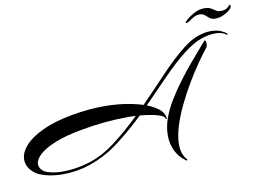

<svg xmlns="http://www.w3.org/2000/svg" viewBox="-119 -971 1624 1202"><g transform="rotate(-10 693.0 -370.0)"><path d="M199 40Q137 40 90 27Q43 14 23 -2Q-27 -41 -27 -92Q-27 -135 10.5 -178.5Q48 -222 125 -258.5Q202 -295 319 -316Q369 -325 420.5 -330Q472 -335 524 -335Q568 -335 612.5 -331Q657 -327 700 -318Q714 -315 732 -310.5Q750 -306 769 -300Q852 -385 931 -469Q1010 -553 1084 -611Q1136 -652 1181 -667Q1226 -682 1261 -682Q1302 -682 1328.5 -669.5Q1355 -657 1363 -649Q1366 -646 1363 -643Q1360 -640 1357 -643Q1352 -649 1333 -656Q1314 -663 1284 -663Q1247 -663 1197 -646Q1147 -629 1086 -582Q1011 -523 937.5 -446.5Q864 -370 788 -293Q827 -279 859.5 -255Q892 -231 897 -196V-192Q897 -188 895 -188Q892 -188 889 -194Q885 -205 866.5 -213Q848 -221 824 -226Q800 -231 778 -234Q756 -237 745 -238L734 -239Q651 -159 562.5 -91.5Q474 -24 375 10Q328 26 283.5 33Q239 40 199 40ZM972 89Q927 57 906 12Q885 -33 885 -85Q885 -137 903 -189Q921 -242 955.5 -299Q990 -356 1031 -410.5Q1072 -465 1110.5 -510.5Q1149 -556 1175.5 -586Q1202 -616 1207 -623Q1213 -631 1216 -631Q1220 -631 1222 -624.5Q1224 -618 1224 -610Q1224 -594 1219 -587Q1193 -554 1157 -503Q1121 -452 1084 -389.5Q1047 -327 1015 -261Q983 -195 963.5 -132Q944 -69 944 -17Q944 13 952 38Q960 63 978 82Q979 83 979 85Q979 87 977 89Q975 91 972 89ZM202 23Q239 23 282 16.5Q325 10 371 -4Q457 -31 542 -96Q627 -161 709 -241Q696 -242 683 -242Q670 -242 656 -242Q586 -242 510.5 -235Q435 -228 367 -215Q257 -196 187.5 -167.5Q118 -139 85.5 -108Q53 -77 53 -49Q53 -22 80 -2Q94 8 126 15.5Q158 23 202 23ZM1307 -754Q1283 -754 1269.5 -765Q1256 -776 1244 -786.5Q1232 -797 1211 -797Q1192 -797 1174 -787Q1156 -777 1143 -767.5Q1130 -758 1124 -758Q1118 -758 1118 -762Q1118 -765 1122 -769Q1149 -795 1182 -812.5Q1215 -830 1246 -830Q1269 -830 1281.5 -824.5Q1294 -819 1303 -812.5Q1312 -806 1322 -800.5Q1332 -795 1350 -795Q1370 -795 1384.5 -803.5Q1399 -812 1407 -824Q1415 -822 1413 -814Q1411 -801 1393.5 -787Q1376 -773 1352.5 -763.5Q1329 -754 1307 -754Z"/></g></svg>

Font: Arizonia
Style: Regular
Weight: 400
Designer: Robert E. Leuschke
Foundry: Robert E. Leuschke
Version: Version 1.010; ttfautohint (v1.8.4.7-5d5b)